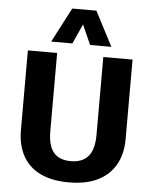

<svg xmlns="http://www.w3.org/2000/svg" viewBox="-63 -1020 864 1082"><g transform="rotate(5 369.0 -479.0)"><path d="M367.2 9.8Q269 9.8 203.6 -22.9Q138.2 -55.7 105.5 -116.5Q72.8 -177.2 72.8 -261.2V-710.9H238.3V-270.5Q238.3 -187 270.3 -148.7Q302.2 -110.4 367.2 -110.4Q433.1 -110.4 466.3 -149.2Q499.5 -188 499.5 -271V-710.9H665V-260.7Q665 -177.7 631.3 -117.2Q597.7 -56.6 531.5 -23.4Q465.3 9.8 367.2 9.8ZM199.2 -772 301.3 -967.8H438L539.6 -772H419.4L369.6 -883.8L319.3 -772Z"/></g></svg>

Font: Comme
Style: Bold
Weight: 700
Version: Version 1.000;gftools[0.9.27]